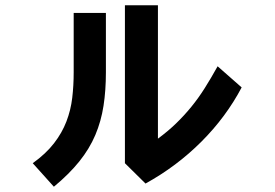

<svg xmlns="http://www.w3.org/2000/svg" viewBox="-20 -660 1040 727"><path d="M381 -386Q381 -318 372 -259.5Q363 -201 341 -149Q319 -97 280.5 -49Q242 -1 184 47L104 -42Q154 -78 184.5 -117.5Q215 -157 231.5 -200Q248 -243 253.5 -289.5Q259 -336 259 -386V-611H381ZM895 -329Q836 -217 742.5 -123.5Q649 -30 531 35L453 -42V-640H578V-135Q616 -163 646.5 -192.5Q677 -222 704 -255Q731 -288 755 -326Q779 -364 804 -409Z"/></svg>

Font: NanumGothicCoding
Style: Bold
Weight: 700
Monospace: yes
Designer: Kwon Bruce; Nicolas Noh; Sung-woo Choi; Go-un Cha; Soo-hyun Park;
Foundry: NHN Corporation
Version: Version 2.000;PS 1;hotconv 1.0.49;makeotf.lib2.0.14853